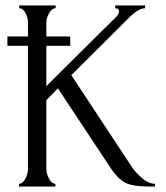

<svg xmlns="http://www.w3.org/2000/svg" viewBox="-20 -680 605 700"><path d="M7 -513V-547H82V-598Q82 -615 73 -632.5Q64 -650 50 -650V-660H183V-650Q169 -650 159 -632Q149 -614 149 -598V-547H236V-513H149V-366L403 -618Q414 -629 414 -639Q414 -650 400 -650V-660H509V-650Q485 -650 450 -615L240 -406L461 -71Q467 -59 493.5 -34.5Q520 -10 545 -10V0H521Q463 0 436.5 -14Q410 -28 385 -65L191 -358L149 -315V-65Q149 -48 158.5 -29Q168 -10 182 -10V0H49V-10Q63 -10 72.5 -28.5Q82 -47 82 -65V-513Z"/></svg>

Font: Forum
Style: Regular
Weight: 400
Designer: Denis Masharov
Foundry: Denis Masharov
Version: Version 1.000